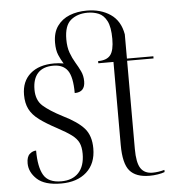

<svg xmlns="http://www.w3.org/2000/svg" viewBox="-54 -822 803 883"><g transform="rotate(-5 347.0 -381.0)"><path d="M193 10Q117 10 82 -22.5Q47 -55 47 -96Q47 -126 61 -138.5Q75 -151 91 -151Q91 -75 113 -37.5Q135 0 194 0Q246 0 274.5 -30.5Q303 -61 303 -118Q303 -149 293.5 -169Q284 -189 261 -206Q238 -223 197 -245Q148 -271 117 -294Q86 -317 72 -344.5Q58 -372 58 -411Q58 -473 98 -508Q138 -543 208 -543Q231 -543 252 -539Q240 -558 230.5 -580.5Q221 -603 221 -637Q221 -684 242.5 -714Q264 -744 299.5 -758Q335 -772 379 -772Q443 -772 488 -741.5Q533 -711 544 -648V-536H666V-526H544V-119Q544 -55 561.5 -29Q579 -3 616 -3Q642 -3 671 -11V-1Q658 4 639 7Q620 10 601 10Q538 10 509.5 -23.5Q481 -57 481 -143V-526H411V-536Q451 -536 468 -557.5Q485 -579 485 -632Q485 -687 470.5 -715Q456 -743 432.5 -752.5Q409 -762 382 -762Q335 -762 304.5 -737Q274 -712 274 -648Q274 -612 283.5 -586Q293 -560 306 -538.5Q319 -517 329 -496Q339 -475 339 -449Q339 -399 291 -399Q291 -473 270 -503Q249 -533 204 -533Q156 -533 132 -506.5Q108 -480 108 -431Q108 -382 137.5 -355.5Q167 -329 227 -298Q294 -265 324 -231Q354 -197 354 -138Q354 -68 310.5 -29Q267 10 193 10Z"/></g></svg>

Font: Noto Serif Display SemiCondensed Light
Style: Regular
Weight: 300
Width: 4
Designer: Monotype Design Team
Foundry: Monotype Imaging Inc.
Version: Version 2.009